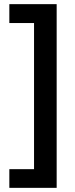

<svg xmlns="http://www.w3.org/2000/svg" viewBox="-20 -743 360 925"><path d="M25 72V162H253V-723H25V-632H144V72Z"/></svg>

Font: Noto Sans Lao Looped SemiCondensed SemiBold
Style: Regular
Weight: 600
Width: 4
Designer: Mark Frömberg, Ben Mitchell
Foundry: The Fontpad Ltd
Version: Version 1.002